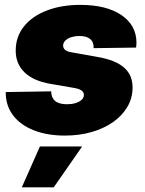

<svg xmlns="http://www.w3.org/2000/svg" viewBox="-20 -552 605 799"><path d="M250 12.2Q176.8 12.2 121.3 -9.5Q65.9 -31.2 35.2 -71Q4.4 -110.8 3.9 -165Q3.9 -166 3.9 -167Q3.9 -168 3.9 -168.9L192.9 -171.9Q193.4 -145.5 209.5 -131.8Q225.6 -118.2 258.8 -118.2Q277.8 -118.2 293.7 -122.8Q309.6 -127.4 319.3 -136.2Q329.1 -145 329.1 -157.2Q329.1 -168.5 318.6 -175.8Q308.1 -183.1 283.2 -187L189.5 -203.1Q118.7 -215.3 82 -251Q45.4 -286.6 45.4 -341.3Q45.4 -399.9 80.1 -442.6Q114.7 -485.4 175.5 -508.5Q236.3 -531.7 314 -531.7Q422.4 -531.7 484.9 -489.5Q547.4 -447.3 547.9 -375Q547.9 -370.6 547.4 -365Q546.9 -359.4 546.4 -354L369.6 -351.6Q370.6 -377 355.2 -389.6Q339.8 -402.3 310.1 -402.3Q293 -402.3 277.3 -397.5Q261.7 -392.6 252.2 -383.5Q242.7 -374.5 242.7 -362.3Q242.7 -351.6 251.2 -344.2Q259.8 -336.9 279.3 -334L386.7 -314.9Q460 -302.2 495.8 -271.2Q531.7 -240.2 531.7 -188Q531.7 -144 510 -107.2Q488.3 -70.3 450.2 -43.7Q412.1 -17.1 360.8 -2.4Q309.6 12.2 250 12.2ZM70.8 227.5 146 57.6H321.8L203.6 227.5Z"/></svg>

Font: Inter 28pt Black
Style: Italic
Weight: 900
Italic angle: -9.3988°
Designer: Rasmus Andersson
Foundry: rsms
Version: Version 4.001;git-66647c0bb